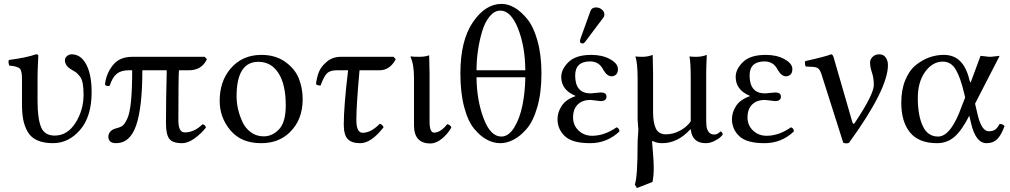

<svg xmlns="http://www.w3.org/2000/svg" viewBox="-20 -718 5133 976"><path d="M170.9 -321.3V-203.1Q170.9 -116.2 188.5 -72.5Q206.1 -28.8 257.8 -28.8Q322.8 -28.8 363.8 -93.5Q404.8 -158.2 404.8 -236.8Q404.8 -271 400.4 -294.4Q396 -317.9 384.5 -331.5Q373 -345.2 366.5 -350.1Q359.9 -355 344.2 -363.8Q310.1 -382.8 310.1 -412.1Q310.1 -424.3 320.6 -433.1Q331.1 -441.9 344.2 -441.9Q391.1 -441.9 418.5 -390.4Q445.8 -338.9 445.8 -249Q445.8 -126 387.5 -58.1Q329.1 9.8 249 9.8Q201.2 9.8 168.7 -5.1Q136.2 -20 120.1 -49.1Q104 -78.1 97.9 -110.6Q91.8 -143.1 91.8 -187V-316.9Q91.8 -358.9 80.3 -369.9Q68.8 -380.9 26.9 -384.8Q21 -401.9 24.9 -413.1Q117.7 -425.3 162.1 -441.9Q175.3 -441.9 174.8 -435.1Q174.8 -432.6 174.6 -428Q174.3 -423.3 173.6 -409.4Q172.9 -395.5 172.4 -382.6Q171.9 -369.6 171.4 -352.3Q170.9 -335 170.9 -321.3Z M1020.5 -429.2 1031.7 -417Q1005.9 -360.8 939.9 -360.8H889.6Q886.7 -324.7 886.7 -106Q886.7 -44.9 918.9 -44.9Q967.8 -44.9 1008.8 -85.9Q1022.9 -85 1026.9 -69.8Q1004.9 -41 970.7 -15.6Q936.5 9.8 904.8 9.8Q857.9 9.8 840.8 -12.2Q823.7 -34.2 823.7 -91.8Q823.7 -208 827.6 -360.8H703.6Q703.6 -173.8 672.6 -82Q641.6 9.8 569.8 9.8Q530.8 9.8 530.8 -23.9Q530.8 -38.1 541.7 -50Q552.7 -62 571.8 -65.9Q591.8 -70.8 602.8 -78.9Q613.8 -86.9 626.7 -114Q639.6 -141.1 645.8 -202.1Q651.9 -263.2 651.9 -360.8H633.8Q595.7 -360.8 573.2 -342.5Q550.8 -324.2 537.6 -282.2Q529.8 -279.3 522.2 -281.7Q514.6 -284.2 513.7 -290Q520.5 -345.2 554.2 -387.2Q587.9 -429.2 651.9 -429.2Z M1096.7 -205.1Q1096.7 -304.2 1151.9 -369.1Q1211.4 -439 1308.6 -439Q1380.4 -439 1429.9 -403.6Q1479.5 -368.2 1499 -319.1Q1518.6 -270 1518.6 -213.9Q1518.6 -109.4 1453.6 -45.9Q1396.5 10.3 1306.6 9.8Q1206.5 9.8 1151.6 -55.2Q1096.7 -120.1 1096.7 -205.1ZM1293.5 -403.8Q1182.6 -403.8 1182.6 -228Q1182.6 -195.8 1190.2 -162.8Q1197.8 -129.9 1212.6 -97.9Q1227.5 -65.9 1255.6 -45.4Q1283.7 -24.9 1320.8 -24.9Q1364.7 -24.9 1398.7 -61Q1432.6 -97.2 1432.6 -182.1Q1432.6 -289.1 1395.5 -346.4Q1358.4 -403.8 1293.5 -403.8Z M1713.4 -429.2H1980.5L1991.7 -417Q1961.9 -360.8 1909.7 -360.8H1807.6Q1791.5 -185.1 1791.5 -107.9Q1791.5 -43 1823.7 -43Q1865.7 -43 1910.6 -88.9Q1925.8 -84 1929.7 -70.8Q1866.7 10.3 1810.5 9.8Q1767.6 9.8 1747.6 -11.2Q1727.5 -32.2 1727.5 -85Q1727.5 -177.7 1749.5 -360.8H1693.4Q1658.2 -360.8 1642.8 -345.9Q1627.4 -331.1 1609.4 -283.2Q1591.3 -283.2 1586.4 -291Q1590.3 -324.2 1600.8 -351.6Q1611.3 -378.9 1640.9 -404.1Q1670.4 -429.2 1713.4 -429.2Z M2084.5 -321.8Q2084.5 -391.6 2066.4 -429.2L2068.4 -431.2Q2080.6 -429.2 2111.3 -429.2Q2141.1 -429.2 2161.6 -437Q2163.6 -375 2163.6 -342.8V-99.1Q2163.6 -43.9 2186.5 -43.9Q2219.7 -43.9 2253.4 -86.9Q2270.5 -83 2274.4 -69.8Q2256.3 -37.6 2226.8 -13.2Q2197.3 11.2 2167.5 11.2Q2084.5 11.2 2084.5 -81.1Z M2650.4 -360.8Q2649.4 -481.9 2613.3 -573Q2577.1 -664.1 2523.4 -664.1Q2493.7 -664.1 2469.5 -635Q2445.3 -606 2431.4 -560.1Q2417.5 -514.2 2409.9 -463.1Q2402.3 -412.1 2402.3 -360.8ZM2650.4 -325.2H2402.3Q2403.3 -209 2438.2 -116.5Q2473.1 -23.9 2528.3 -23.9Q2565.4 -23.9 2593.8 -69.6Q2622.1 -115.2 2635.7 -182.6Q2649.4 -250 2650.4 -325.2ZM2320.3 -344.2Q2320.3 -512.2 2383.8 -605.2Q2447.3 -698.2 2529.3 -698.2Q2562.5 -698.2 2595.5 -679.2Q2628.4 -660.2 2660.4 -621.1Q2692.4 -582 2712.4 -510Q2732.4 -438 2732.4 -344.2Q2732.4 -247.1 2711.4 -174.1Q2690.4 -101.1 2657.2 -63Q2624 -24.9 2590.1 -7.6Q2556.2 9.8 2523.4 9.8Q2488.3 9.8 2454.8 -8.1Q2421.4 -25.9 2389.9 -64Q2358.4 -102.1 2339.4 -174.6Q2320.3 -247.1 2320.3 -344.2Z M3010.3 -680.2Q3026.4 -680.2 3039.3 -669.7Q3052.2 -659.2 3052.2 -645Q3052.2 -633.8 3045.9 -627L2954.1 -504.9Q2948.2 -497.1 2941.9 -497.1Q2927.7 -497.1 2928.2 -509.8Q2928.2 -513.7 2930.2 -520L2981.9 -663.1Q2988.3 -680.2 3010.3 -680.2ZM2893.1 -121.1Q2893.1 -81.1 2921.1 -54.4Q2949.2 -27.8 2990.2 -27.8Q3052.2 -27.8 3114.3 -70.8Q3128.4 -65.9 3128.9 -49.8Q3064.9 10.3 2979 9.8Q2889.2 9.8 2851.6 -25.6Q2814 -61 2814 -112.8Q2814 -147 2835 -179.4Q2856 -211.9 2904.8 -229V-231Q2833 -260.7 2833 -327.1Q2833 -366.2 2870.1 -402.6Q2907.2 -439 2985.8 -439Q3042 -439 3081.5 -417Q3121.1 -395 3121.1 -367.2Q3121.1 -347.2 3111.1 -338.6Q3101.1 -330.1 3088.9 -330.1Q3065.9 -330.1 3046.9 -362.8Q3025.9 -405.8 2980 -405.8Q2903.8 -405.8 2903.8 -334Q2903.8 -243.2 2982.9 -243.2L3006.8 -245.6Q3030.8 -248 3034.2 -248Q3063 -248 3063 -227.1Q3063 -204.1 3033.2 -204.1Q3029.3 -204.1 3008.1 -207Q2986.8 -210 2981.9 -210Q2939.9 -210 2916.5 -186.5Q2893.1 -163.1 2893.1 -121.1Z M3488.8 -60.1Q3424.8 9.8 3346.2 9.8Q3317.4 9.8 3295.9 -2Q3295.9 -2 3295.4 0.5Q3294.9 2.9 3294.9 4.9Q3294.9 9.8 3299.1 57.4Q3303.2 105 3303.2 136.2Q3303.2 175.3 3296.9 207L3217.8 237.8L3207 220.2Q3221.2 183.1 3221.2 6.8Q3221.2 -7.3 3223.1 -28.1Q3225.1 -48.8 3225.1 -59.1Q3225.1 -64 3223.1 -83Q3221.2 -102.1 3221.2 -111.8V-321.8Q3221.2 -396 3210 -431.2Q3222.2 -429.2 3245.1 -429.2Q3272.9 -429.2 3297.9 -439Q3299.8 -375 3299.8 -342.8V-148.9Q3299.8 -93.8 3314 -64.5Q3328.1 -35.2 3365.2 -35.2Q3403.3 -35.2 3438.2 -54.7Q3473.1 -74.2 3491.2 -101.1V-321.8Q3491.2 -398.9 3484.9 -431.2Q3497.1 -429.2 3520 -429.2Q3547.9 -429.2 3572.8 -439Q3569.8 -375 3569.8 -342.8V-121.1Q3569.8 -92.3 3571.3 -76.7Q3572.8 -61 3582.3 -47.6Q3591.8 -34.2 3609.9 -34.2Q3624 -34.2 3633.1 -42Q3642.1 -49.8 3643.1 -49.8Q3646 -49.8 3649.9 -44.9Q3653.8 -40 3653.8 -35.2Q3653.8 -32.2 3642.8 -21.7Q3631.8 -11.2 3610.4 -0.7Q3588.9 9.8 3566.9 9.8Q3499 9.8 3491.2 -60.1Z M3779.8 -121.1Q3779.8 -81.1 3807.9 -54.4Q3835.9 -27.8 3877 -27.8Q3939 -27.8 4001 -70.8Q4015.1 -65.9 4015.6 -49.8Q3951.7 10.3 3865.7 9.8Q3775.9 9.8 3738.3 -25.6Q3700.7 -61 3700.7 -112.8Q3700.7 -147 3721.7 -179.4Q3742.7 -211.9 3791.5 -229V-231Q3719.7 -260.7 3719.7 -327.1Q3719.7 -366.2 3756.8 -402.6Q3793.9 -439 3872.6 -439Q3928.7 -439 3968.3 -417Q4007.8 -395 4007.8 -367.2Q4007.8 -347.2 3997.8 -338.6Q3987.8 -330.1 3975.6 -330.1Q3952.6 -330.1 3933.6 -362.8Q3912.6 -405.8 3866.7 -405.8Q3790.5 -405.8 3790.5 -334Q3790.5 -243.2 3869.6 -243.2L3893.6 -245.6Q3917.5 -248 3920.9 -248Q3949.7 -248 3949.7 -227.1Q3949.7 -204.1 3919.9 -204.1Q3916 -204.1 3894.8 -207Q3873.5 -210 3868.7 -210Q3826.7 -210 3803.2 -186.5Q3779.8 -163.1 3779.8 -121.1Z M4155.8 -340.8Q4148.9 -361.8 4139.9 -369.4Q4130.9 -377 4112.8 -377.9L4075.7 -379.9Q4069.8 -393.1 4072.8 -407.2Q4179.7 -431.2 4204.6 -441.9Q4212.4 -441.9 4216.8 -429.2L4312.5 -98.1Q4317.4 -81.5 4325.7 -94.2Q4421.9 -238.3 4421.9 -286.1Q4421.9 -321.3 4412.4 -349.1Q4402.8 -377 4402.8 -400.9Q4402.8 -416 4415.8 -429Q4428.7 -441.9 4449.7 -441.9Q4470.7 -441.9 4482.2 -426Q4493.7 -410.2 4493.7 -387.2Q4493.7 -265.1 4295.9 7.8Q4282.7 13.7 4266.6 7.8Z M4936.5 -190.9 4950.2 -132.8Q4970.2 -50.8 5006.3 -50.8Q5025.4 -50.8 5037.4 -58.3Q5049.3 -65.9 5061.5 -87.9Q5077.6 -87.9 5086.4 -77.1Q5069.3 -30.3 5048.8 -10.3Q5028.3 9.8 4995.1 9.8Q4939.9 9.8 4916.5 -90.8L4907.2 -129.9Q4869.1 -54.7 4831.8 -22.5Q4794.4 9.8 4743.2 9.8Q4650.4 9.8 4606 -44.7Q4561.5 -99.1 4561.5 -195.8Q4561.5 -261.7 4582 -311.3Q4602.5 -360.8 4636 -387.5Q4669.4 -414.1 4704.8 -426.5Q4740.2 -439 4777.3 -439Q4804.7 -439 4826.2 -430.2Q4847.7 -421.4 4863.8 -404.1Q4879.9 -386.7 4891.1 -362.1Q4902.3 -337.4 4910.2 -304.2Q4912.6 -294.4 4915.5 -302.7Q4916 -303.7 4917 -306.2L4964.4 -434.1Q4971.2 -434.1 4987.8 -431.6Q5004.4 -429.2 5012.5 -429.2Q5020.5 -429.2 5037.8 -431.6Q5055.2 -434.1 5061.5 -434.1ZM4886.2 -222.2 4881.3 -243.2Q4862.3 -324.2 4838.4 -364.5Q4814.5 -404.8 4772.5 -404.8Q4720.7 -404.8 4683.1 -353.3Q4645.5 -301.8 4645.5 -219.2Q4645.5 -132.3 4670.4 -78.1Q4695.3 -23.9 4748.5 -23.9Q4814.5 -23.9 4870.1 -181.2Z"/></svg>

Font: Linux Libertine Capitals
Style: Small Caps
Weight: 400
Designer: Philipp H. Poll
Foundry: Philipp H. Poll
Version: Version 5.1.3